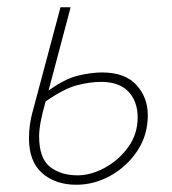

<svg xmlns="http://www.w3.org/2000/svg" viewBox="-20 -498 476 530"><path d="M191 12Q133 12 96.5 -20Q60 -52 60 -116Q60 -136 62.5 -153Q65 -170 68 -182L147 -478H175L114 -248Q158 -280 194.5 -289Q231 -298 262 -298Q325 -298 356.5 -263.5Q388 -229 388 -180Q388 -125 359 -81.5Q330 -38 285 -13Q240 12 191 12ZM194 -14Q231 -14 269.5 -35Q308 -56 334 -92Q360 -128 360 -174Q360 -218 334.5 -245Q309 -272 259 -272Q228 -272 192 -262.5Q156 -253 106 -218Q97 -187 92.5 -163Q88 -139 88 -122Q88 -61 118 -37.5Q148 -14 194 -14Z"/></svg>

Font: Source Sans 3 VF
Style: Italic
Weight: 200
Italic angle: -11°
Designer: Paul D. Hunt
Foundry: Adobe Systems Incorporated
Version: Version 3.042;hotconv 1.0.118;makeotfexe 2.5.65603